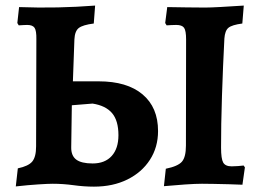

<svg xmlns="http://www.w3.org/2000/svg" viewBox="-20 -669 944 699"><path d="M322 10.5Q285.6 10.5 247.5 5.2Q209.4 0 171.7 0Q155.4 0 119.7 2.3Q84 4.5 37.5 9.7L44.9 -56.1Q83.7 -64.2 97.6 -81.1Q111.4 -98 111.4 -136.2L112.4 -525.6Q113 -557.1 105.9 -567.7Q98.9 -578.2 78.9 -578.2Q74 -578.2 65.1 -577.7Q56.2 -577.2 48.2 -576.7L43.1 -585.2L49.5 -643.2Q120.9 -640.5 190.3 -642Q259.7 -643.5 326.3 -648.7L321.4 -583.4Q281.7 -578.4 267 -567.2Q252.4 -556 250.9 -525.9L245.4 -372.9H339.1Q442.5 -372.9 498.9 -325.5Q555.4 -278.1 555.4 -191.9Q555.4 -133 525.8 -87.2Q496.3 -41.5 443.7 -15.5Q391.1 10.5 322 10.5ZM317.1 -73.9Q362.1 -73.9 386.6 -101.1Q411.2 -128.3 411.2 -176.8Q411.2 -229.9 387.9 -257.3Q364.5 -284.6 317 -291.9L241.5 -285.8L239.3 -133.1Q238.7 -102.3 257.4 -88.1Q276.2 -73.9 317.1 -73.9ZM576.8 8.8 583.7 -54.7Q628 -63.7 642.5 -80.6Q656.9 -97.4 656.9 -138.9L657.5 -525.6Q657.5 -557.1 650.2 -567.7Q642.9 -578.2 621.4 -578.2Q614.8 -578.2 604.6 -577.7Q594.3 -577.2 586.6 -576.7L581.4 -585.2L588.9 -643.2Q621.7 -642.6 659.2 -642.1Q696.7 -641.5 726.8 -641.5Q746 -641.5 783.7 -643.6Q821.4 -645.6 867.5 -648.7L862.2 -583.4Q824.3 -578.4 811.6 -567.8Q798.9 -557.2 796.9 -528.7Q794.4 -480.9 792.1 -427.2Q789.9 -373.6 788.1 -319.8Q786.3 -266.1 785.5 -217.6Q784.8 -169.2 784.8 -131.8Q784.8 -90.9 792.6 -77.2Q800.5 -63.4 823.3 -63.4Q834.6 -63.4 846.7 -64.4Q858.8 -65.4 866.9 -66.4L871.6 -59.7L862.6 3.5Q840.5 2.5 812.2 1.7Q783.9 1 757.7 0.5Q731.4 0 715.3 0Q692 0 653.6 2.6Q615.3 5.2 576.8 8.8Z"/></svg>

Font: Alegreya
Style: Regular
Weight: 400
Designer: Juan Pablo del Peral
Foundry: Huerta Tipografica
Version: Version 2.009